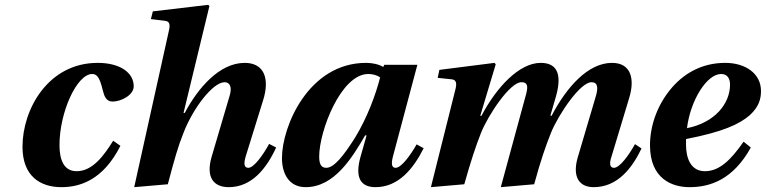

<svg xmlns="http://www.w3.org/2000/svg" viewBox="-20 -762 3167 794"><path d="M73 -155C73 -34 146 12 234 12C309 12 406 -16 478 -159L448 -180C410 -119 363 -54 297 -54C244 -54 226 -101 226 -162C226 -298 298 -456 361 -456C381 -456 392 -442 405 -389C411 -364 419 -342 446 -342C481 -342 533 -369 533 -405C533 -462 476 -502 384 -502C179 -502 73 -310 73 -155Z M535 12 674 0C701 -102 716 -156 739 -213C778 -314 860 -422 909 -422C931 -422 941 -401 929 -364L855 -113C831 -30 862 12 926 12C1021 12 1082 -65 1122 -152L1093 -167C1068 -121 1030 -68 1007 -68C988 -68 988 -87 996 -115L1068 -347C1097 -439 1071 -502 992 -502C887 -502 798 -397 744 -295H739L846 -737L841 -742L612 -715L604 -683L662 -676C681 -674 685 -662 678 -633Z M1146 -108C1146 -47 1173 12 1244 12C1363 12 1437 -111 1490 -202H1496L1471 -114C1447 -29 1470 12 1533 12C1628 12 1690 -65 1732 -149L1703 -165C1678 -121 1640 -68 1616 -68C1598 -68 1598 -88 1605 -115L1706 -494H1569L1565 -485C1547 -496 1521 -502 1494 -502C1256 -502 1146 -239 1146 -108ZM1300 -115C1300 -220 1390 -456 1503 -456C1522 -456 1539 -451 1552 -442C1534 -371 1498 -274 1449 -194C1400 -116 1361 -68 1329 -68C1306 -68 1300 -87 1300 -115Z M1762 12 1900 0C1929 -102 1947 -156 1969 -212C1999 -287 2089 -422 2136 -422C2160 -422 2165 -409 2156 -374L2051 12L2189 0C2217 -102 2236 -156 2259 -214C2290 -289 2379 -422 2426 -422C2453 -422 2454 -398 2444 -364L2368 -107C2347 -29 2376 12 2435 12C2533 12 2593 -65 2633 -148L2606 -166C2581 -121 2543 -68 2519 -68C2500 -68 2500 -89 2509 -115L2582 -357C2606 -435 2590 -502 2511 -502C2412 -502 2323 -402 2261 -283L2256 -284L2277 -356C2302 -439 2295 -502 2216 -502C2127 -502 2033 -401 1971 -283H1966L2030 -496L2025 -502L1797 -473L1790 -440L1848 -434C1867 -432 1870 -418 1863 -391Z M2668 -161C2668 -23 2759 12 2831 12C2918 12 3012 -20 3085 -152L3055 -176C3002 -100 2955 -54 2895 -54C2836 -54 2817 -109 2817 -163V-187C2967 -216 3038 -248 3081 -286C3120 -322 3127 -355 3127 -386C3127 -457 3064 -502 2979 -502C2880 -502 2803 -456 2749 -388C2695 -320 2668 -238 2668 -161ZM2821 -232C2835 -347 2903 -456 2962 -456C2986 -456 2999 -440 2999 -412C2999 -334 2937 -255 2821 -232Z"/></svg>

Font: Heuristica
Style: Bold Italic
Weight: 700
Italic angle: -13°
Version: Version 1.0.1